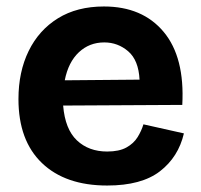

<svg xmlns="http://www.w3.org/2000/svg" viewBox="-20 -559 622 593"><path d="M311 14Q182 14 109.5 -55.5Q37 -125 37 -253Q37 -337 68.5 -401.5Q100 -466 159 -502.5Q218 -539 301 -539Q420 -539 485.5 -460.5Q551 -382 543 -235L175 -233Q181 -160 217.5 -125.5Q254 -91 311 -91Q348 -91 370.5 -103.5Q393 -116 405 -135.5Q417 -155 423 -175L548 -147Q531 -74 474 -30Q417 14 311 14ZM302 -428Q256 -428 223.5 -397.5Q191 -367 180 -311L411 -313Q408 -373 376 -400.5Q344 -428 302 -428Z"/></svg>

Font: Bricolage Grotesque 10pt Bricolage Grotesque 10pt Regular
Style: Bold
Weight: 700
Designer: Mathieu Triay
Foundry: Atelier Triay
Version: Version 1.000; ttfautohint (v1.8.4.7-5d5b);gftools[0.9.32]